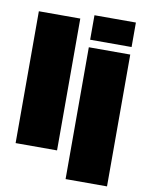

<svg xmlns="http://www.w3.org/2000/svg" viewBox="-94 -797 769 1004"><g transform="rotate(10 290.0 -295.0)"><path d="M35 0V-700H255V0ZM325 140V-560H545V140ZM325 -600V-730H545V-600Z"/></g></svg>

Font: Tektur SemiCondensed Black
Style: Regular
Weight: 900
Width: 4
Designer: Adam Jagosz
Foundry: Adam Jagosz
Version: Version 1.005;gftools[0.9.30]